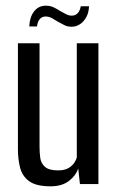

<svg xmlns="http://www.w3.org/2000/svg" viewBox="-20 -647 415 675"><path d="M158 8Q107 8 82.5 -10Q58 -28 50.5 -58Q43 -88 43 -123V-495H119V-131Q119 -111 121.5 -92Q124 -73 138 -60.5Q152 -48 184 -48Q207 -48 220.5 -56Q234 -64 241 -74.5Q248 -85 250 -94V-495H326V0H261L255 -55Q247 -30 222.5 -11Q198 8 158 8ZM232 -553Q218 -553 207.5 -558Q197 -563 183 -571Q174 -577 163 -583Q152 -589 140 -589Q128 -589 120 -580Q112 -571 110 -554H83Q84 -586 99.5 -606.5Q115 -627 141 -627Q156 -627 168 -621.5Q180 -616 192 -608Q203 -602 212.5 -597Q222 -592 232 -592Q245 -592 253 -600.5Q261 -609 264 -625H293Q292 -602 283 -586Q274 -570 260.5 -561.5Q247 -553 232 -553Z"/></svg>

Font: Alumni Sans Medium
Style: Regular
Weight: 500
Designer: Robert E. Leuschke
Foundry: Robert E. Leuschke
Version: Version 1.018